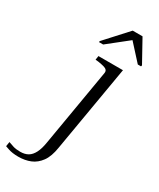

<svg xmlns="http://www.w3.org/2000/svg" viewBox="-375 -823 941 1133"><g transform="rotate(30 95.0 -256.0)"><path d="M-133 217 -128 186Q-112 192 -93 198Q-74 204 -45 204Q-14 204 7.5 191.5Q29 179 43.5 150.5Q58 122 65 77L154 -447Q156 -460 149.5 -467.5Q143 -475 128.5 -479Q114 -483 90 -487L69 -489L73 -516H240L140 70Q130 134 104 169.5Q78 205 41.5 220Q5 235 -41 235Q-61 235 -78.5 232.5Q-96 230 -110 225Q-124 220 -133 217ZM240 -747H173L36 -597L34 -589H63L214 -709L188 -711L299 -589H321L323 -597Z"/></g></svg>

Font: Roboto Serif 120pt Expanded Light
Style: Italic
Weight: 300
Width: 7
Italic angle: -10°
Designer: Greg Gazdowicz
Foundry: Commercial Type
Version: Version 1.008